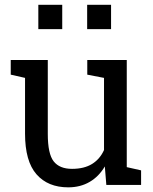

<svg xmlns="http://www.w3.org/2000/svg" viewBox="-20 -782 648 812"><path d="M268.6 10.3Q182.6 10.3 134.3 -44.9Q85.9 -100.1 85.9 -216.8V-452.6L25.4 -466.3V-528.3H182.1V-215.8Q182.1 -131.3 207 -99.6Q231.9 -67.9 284.7 -67.9Q335.9 -67.9 369.4 -88.6Q402.8 -109.4 419.9 -147.5V-452.6L349.1 -466.3V-528.3H516.1V-75.2L576.7 -61.5V0H429.7L423.3 -78.1Q398.4 -35.6 359.1 -12.7Q319.8 10.3 268.6 10.3ZM348.6 -658.7V-761.7H449.7V-658.7ZM142.1 -658.7V-761.7H243.2V-658.7Z"/></svg>

Font: Roboto Slab
Style: Regular
Weight: 400
Designer: Google
Version: Version 2.000; ttfautohint (v1.8.1.43-b0c9)